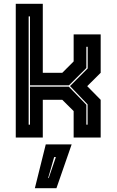

<svg xmlns="http://www.w3.org/2000/svg" viewBox="-20 -720 610 1005"><path d="M62.5 0V-700H204V-339H306L365.5 -398.5V-540H507V-339L436.5 -269L507 -197.5V0H365.5V-138.5L306 -197.5H204V0ZM130 -67.5H137V-266.5H340L432 -171.5V-67.5H438.5V-173.5L346.5 -269.5L439 -362V-475H432V-364L341 -273.5H137V-634H130ZM162.5 265 219.5 36H355L275.5 265ZM232 212H235L272.5 102H263.5Z"/></svg>

Font: Tourney Thin ExtraBold
Style: Regular
Weight: 800
Version: Version 1.015